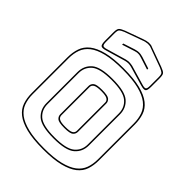

<svg xmlns="http://www.w3.org/2000/svg" viewBox="-278 -1128 1293 1293"><g transform="rotate(45 368.5 -481.0)"><path d="M689 -530V-189Q689 -142 676 -102.5Q663 -63 627.5 -35Q592 -7 529.5 9Q467 25 369 25Q271 25 208.5 9Q146 -7 110.5 -35Q75 -63 61.5 -102.5Q48 -142 48 -189V-530Q48 -577 61.5 -616.5Q75 -656 110.5 -684.5Q146 -713 208.5 -729Q271 -745 369 -745Q467 -745 529.5 -729Q592 -713 627.5 -684.5Q663 -656 676 -616.5Q689 -577 689 -530ZM679 -189V-530Q679 -576 665.5 -613.5Q652 -651 617.5 -678Q583 -705 522.5 -720Q462 -735 369 -735Q276 -735 215 -720Q154 -705 119.5 -678Q85 -651 71.5 -613.5Q58 -576 58 -530V-189Q58 -143 71.5 -105.5Q85 -68 119.5 -41.5Q154 -15 215 0Q276 15 369 15Q462 15 522.5 0Q583 -15 617.5 -41.5Q652 -68 665.5 -105.5Q679 -143 679 -189ZM570 -212Q570 -152 527 -114.5Q484 -77 367 -77Q250 -77 208 -114.5Q166 -152 166 -212V-507Q166 -567 208 -604.5Q250 -642 367 -642Q484 -642 527 -604.5Q570 -567 570 -507ZM176 -212Q176 -156 216 -121.5Q256 -87 367 -87Q478 -87 519 -121.5Q560 -156 560 -212V-507Q560 -563 519 -597.5Q478 -632 367 -632Q256 -632 216 -597.5Q176 -563 176 -507ZM285 -225V-494Q285 -513 300 -526.5Q315 -540 369 -540Q423 -540 438 -526.5Q453 -513 453 -494V-225Q453 -205 438 -191.5Q423 -178 369 -178Q315 -178 300 -191.5Q285 -205 285 -225ZM295 -494V-225Q295 -207 310.5 -197.5Q326 -188 369 -188Q412 -188 427.5 -197.5Q443 -207 443 -225V-494Q443 -511 427.5 -520.5Q412 -530 369 -530Q327 -530 311 -520.5Q295 -511 295 -494ZM486 -850 399 -878Q392 -880 384.5 -882Q377 -884 367 -884Q357 -884 349.5 -882Q342 -880 335 -878L248 -850V-861L331 -888Q340 -890 348 -892Q356 -894 367 -894Q378 -894 386 -892Q394 -890 403 -888L486 -861ZM336 -797Q353 -801 367 -801Q381 -801 398 -797L535 -757Q561 -749 569 -755Q577 -761 577 -788V-869Q577 -896 568.5 -904Q560 -912 535 -922L398 -972Q391 -975 383 -976Q375 -977 366 -977Q357 -976 346.5 -974Q336 -972 327 -968L199 -922Q175 -912 166.5 -904Q158 -896 158 -869V-788Q158 -761 166 -755Q174 -749 199 -757ZM202 -747Q169 -737 158.5 -744.5Q148 -752 148 -788V-869Q148 -900 158 -910Q168 -920 196 -931L323 -977Q333 -981 344.5 -983.5Q356 -986 366 -987Q376 -987 385 -986Q394 -985 401 -981L539 -931Q569 -920 578 -910Q587 -900 587 -869V-788Q587 -753 576.5 -745Q566 -737 532 -747L395 -787Q379 -791 367 -791Q355 -791 339 -787Z"/></g></svg>

Font: Bungee Outline
Style: Regular
Weight: 400
Designer: David Jonathan Ross
Foundry: David Jonathan Ross
Version: Version 1.001;PS 1.0;hotconv 1.0.72;makeotf.lib2.5.5900